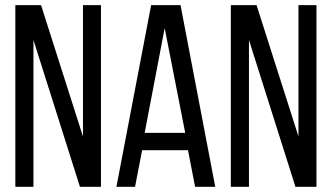

<svg xmlns="http://www.w3.org/2000/svg" viewBox="-20 -720 1279 740"><path d="M39.1 0V-700.2H138.2L299.8 -193.8V-700.2H369.1V0H288.1L108.9 -565.9V0Z M428.7 0 562.5 -700.2H675.8L809.6 0H731.9L704.6 -141.1H527.8L500.5 0ZM537.6 -208H693.8L614.7 -611.8Z M869.6 0V-700.2H968.8L1130.4 -193.8V-700.2H1199.7V0H1118.7L939.5 -565.9V0Z"/></svg>

Font: Bebas Neue Regular
Style: Regular
Weight: 400
Designer: Ryoichi Tsunekawa
Foundry: Ryoichi Tsunekawa
Version: Version 001.003